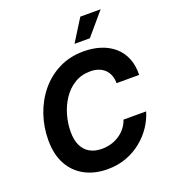

<svg xmlns="http://www.w3.org/2000/svg" viewBox="-167 -1072 1074 1205"><g transform="rotate(-20 370.0 -470.0)"><path d="M345 9.8Q258.6 9.8 193.2 -25.1Q127.9 -60 91.5 -126.4Q55.2 -192.7 55.2 -286.9Q55.2 -375.7 83 -456.8Q110.8 -537.8 162.9 -601Q215 -664.3 288.4 -700.8Q361.8 -737.3 452.8 -737.3Q515.6 -737.3 567.4 -720.1Q619.3 -703 656.7 -670Q694.1 -637 713.5 -589Q733 -540.9 731.1 -478.8H580.3Q580.2 -508.5 571.1 -531.8Q562 -555.1 544.9 -571.5Q527.7 -587.8 503.8 -596.4Q479.8 -605 449.9 -605Q390.3 -605 344.5 -577.1Q298.8 -549.3 267.8 -503Q236.8 -456.8 220.8 -400.7Q204.9 -344.6 204.9 -288.3Q204.9 -233.6 223.2 -196.6Q241.4 -159.7 274.8 -141.1Q308.3 -122.6 353.7 -122.6Q386.4 -122.6 416 -131.1Q445.6 -139.7 470.5 -156.1Q495.4 -172.4 514.1 -195.7Q532.7 -219.1 543 -248.8H694Q679.2 -198.1 648.2 -151.8Q617.2 -105.5 572 -69Q526.9 -32.4 469.6 -11.3Q412.4 9.8 345 9.8ZM416.6 -800.8 509 -948.7H644.8L519.2 -800.8Z"/></g></svg>

Font: Adwaita Sans
Style: Italic
Weight: 400
Italic angle: -9.39999°
Designer: Rasmus Andersson
Foundry: rsms
Version: Version 4.001;git-9221beed3